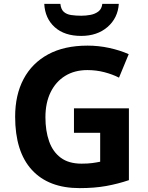

<svg xmlns="http://www.w3.org/2000/svg" viewBox="-20 -959 764 989"><path d="M361 -401H644V-31Q588 -12 527.5 -1Q467 10 390 10Q230 10 144 -84Q58 -178 58 -358Q58 -470 101.5 -552Q145 -634 228 -679Q311 -724 431 -724Q488 -724 543 -712Q598 -700 643 -680L593 -559Q560 -576 518 -587Q476 -598 430 -598Q364 -598 315.5 -568Q267 -538 240.5 -483.5Q214 -429 214 -355Q214 -285 233 -231Q252 -177 293 -146.5Q334 -116 400 -116Q432 -116 454.5 -119Q477 -122 496 -126V-275H361ZM592 -939Q587 -866 534 -820Q481 -774 398 -774Q312 -774 262 -819Q212 -864 208 -939H291Q294 -911 308.5 -898Q323 -885 347 -881.5Q371 -878 399 -878Q423 -878 446.5 -882.5Q470 -887 487 -900Q504 -913 507 -939Z"/></svg>

Font: Noto Sans Bamum
Style: Bold
Weight: 700
Designer: Monotype Design Team
Foundry: Monotype Imaging Inc.
Version: Version 2.002; ttfautohint (v1.8.4.7-5d5b)